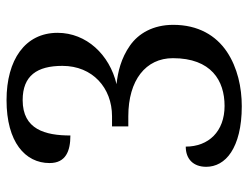

<svg xmlns="http://www.w3.org/2000/svg" viewBox="-108 -656 774 599"><g transform="rotate(-90 279.5 -357.0)"><path d="M248 -43.9C168.5 -43.9 121.1 -93.8 121.1 -165C82.5 -165 58.1 -141.6 58.1 -101.1C58.1 -71.8 72.3 -43.5 103.5 -23.4C134.3 -3.4 181.2 9.8 247.1 9.8C305.7 9.8 367.2 -3.4 417 -36.6C467.8 -70.8 501 -126 501 -204.1C501 -267.1 474.1 -312.5 436.5 -338.9C397 -366.7 354 -377 315.9 -380.9C408.2 -402.8 476.1 -475.1 476.1 -564.9C476.1 -666.5 391.6 -724.1 266.1 -724.1C135.3 -724.1 69.8 -666 69.8 -589.8C69.8 -539.1 107.4 -524.9 155.8 -524.9C155.8 -603.5 174.8 -673.8 266.1 -673.8C342.8 -673.8 373 -628.4 373 -549.8C373 -455.6 304.2 -395 215.8 -395H184.1V-344.2H215.8C328.6 -344.2 397 -289.6 397 -205.1C397 -145 379.4 -105 352.1 -79.6C324.7 -54.2 287.6 -43.9 248 -43.9Z"/></g></svg>

Font: The Erased English
Style: Regular
Weight: 400
Designer: Monotype Design team + ligartures altered by 180 Amsterdam
Foundry: Monotype Imaging Inc.
Version: Version 1.030;Glyphs 3.1.2 (3151)